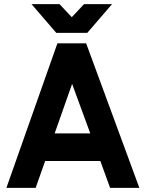

<svg xmlns="http://www.w3.org/2000/svg" viewBox="-20 -910 706 930"><path d="M132.7 -890 252.7 -750.7H402.7L522.7 -890H387L327.7 -826.7L268.3 -890ZM244.7 -263.7 329.3 -503.7 417.3 -263.7ZM198.7 -130.3H466L513.3 0H655L397.3 -700H258L11 0H152.7Z"/></svg>

Font: Unageo Variable
Style: Regular
Weight: 300
Designer: Richard Sepsi
Foundry: Richard Sepsi
Version: Version 2.200